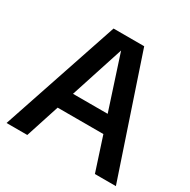

<svg xmlns="http://www.w3.org/2000/svg" viewBox="-165 -895 1040 1050"><g transform="rotate(30 355.0 -370.0)"><path d="M9.5 0 258 -740H451.5L700 0H567.5L346 -680.5H361.5L140.5 0ZM166.5 -212.5 195.5 -320H513.5L542.5 -212.5Z"/></g></svg>

Font: Encode Sans SC Condensed Thin SemiBold
Style: Regular
Weight: 600
Version: Version 3.002